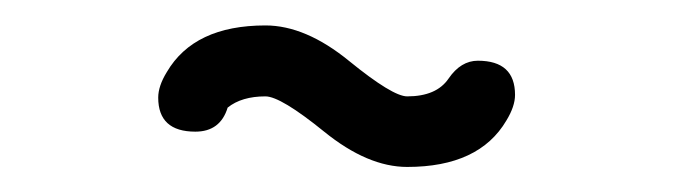

<svg xmlns="http://www.w3.org/2000/svg" viewBox="-20 -277 540 154"><path d="M393.1 -200.9Q393.1 -191.7 386.2 -180.4Q364.3 -143.1 306.6 -143.1Q274.9 -143.1 240 -171.4Q205.1 -199.7 192.9 -199.7Q173.8 -199.7 162.6 -190.7Q156.7 -171.4 136.7 -171.4Q106.9 -171.4 106.9 -198.7Q106.9 -208 113.8 -219.2Q135.7 -256.6 192.9 -256.6Q225.1 -256.6 260 -228.1Q294.9 -199.7 306.6 -199.7Q330.1 -199.7 339.8 -214Q349.6 -228.3 363.3 -228.3Q393.1 -228.3 393.1 -200.9Z"/></svg>

Font: EnergyBar
Style: Regular
Weight: 400
Italic angle: -10°
Version: 1.0 2000-03-28